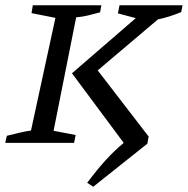

<svg xmlns="http://www.w3.org/2000/svg" viewBox="-21 -544 715 731"><path d="M-1 0 5 -27Q29 -33 52 -38.5Q75 -44 97 -47L190 -476L99 -494L104 -524H365L360 -497Q333 -490 313 -485Q293 -480 269 -478L183 -46L267 -30L261 0ZM334 167 311 152Q350 100 382.5 64.5Q415 29 450 0L253 -265L496 -475L428 -493L434 -524H674L669 -498Q623 -479 580 -470L351 -276L545 -24L540 3Z"/></svg>

Font: Piazzolla SC
Style: Italic
Weight: 400
Italic angle: -11.3°
Designer: Juan Pablo del Peral
Foundry: Huerta Tipografica
Version: Version 1.330